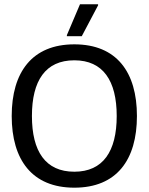

<svg xmlns="http://www.w3.org/2000/svg" viewBox="-20 -870 698 902"><path d="M364.2 -700 440.8 -845V-850H355.8L294.2 -705V-700ZM329.2 11.7C528.3 11.7 623.3 -119.2 623.3 -325C623.3 -530.8 528.3 -661.7 329.2 -661.7C130.8 -661.7 35 -530.8 35 -325C35 -119.2 130.8 11.7 329.2 11.7ZM329.2 -63.3C193.3 -63.3 130 -159.2 130 -325C130 -490.8 193.3 -586.7 329.2 -586.7C464.2 -586.7 528.3 -490.8 528.3 -325C528.3 -159.2 464.2 -63.3 329.2 -63.3Z"/></svg>

Font: Familjen Grotesk
Style: Regular
Weight: 400
Designer: Anders Wikstroem, Jonas Baeckman, Matilda Gysing, Kristian Moeller
Foundry: Familjen STHLM AB
Version: Version 2.000